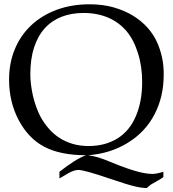

<svg xmlns="http://www.w3.org/2000/svg" viewBox="-20 -728 826 918"><path d="M264.2 125V93.3Q344.2 30.8 391.1 14.2Q268.6 14.2 191.4 -26.4Q115.2 -66.9 69.3 -153.8Q23.4 -240.7 23.4 -347.7Q23.4 -427.7 51.3 -493.9Q79.1 -560.1 129.6 -607.4Q180.2 -654.8 251.2 -681.2Q322.3 -707.5 408.2 -707.5Q470.7 -707.5 522.7 -692.9Q574.7 -678.2 615.5 -653.3Q656.2 -628.4 685.5 -595.5Q714.8 -562.5 731 -525.9Q746.6 -491.2 754.9 -452.6Q763.2 -414.1 762.7 -370.1Q762.7 -265.6 718.8 -181.2Q675.3 -97.2 591.3 -45.4Q507.3 6.3 401.9 14.2Q416 16.6 426.8 18.8Q437.5 21 449 24.4Q460.4 27.8 474.6 33Q488.8 38.1 509.8 46.9Q554.2 65.4 586.4 76.4Q618.7 87.4 639.2 92.8Q678.7 103.5 709.5 103.5Q729 103.5 761.2 93.3V118.2Q754.9 123.5 745.8 128.9Q736.8 134.3 728 139.4Q719.2 144.5 711.9 148.4Q704.6 152.3 701.7 154.3Q696.8 158.2 691.9 162.1Q687 166 682.1 170.9Q670.9 170.9 658.4 169.4Q646 168 626.7 163.6Q607.4 159.2 578.9 150.4Q550.3 141.6 507.3 127Q382.8 84.5 354.5 84.5Q336.4 84.5 309.6 98.6ZM125 -372.6Q125 -326.7 137.7 -269Q144.5 -240.7 153.3 -216.6Q162.1 -192.4 172.9 -171.4Q189.9 -140.1 212.2 -114.3Q234.4 -88.4 262.9 -69.6Q291.5 -50.8 326.7 -40.3Q361.8 -29.8 404.3 -29.8Q481.9 -29.8 541.5 -65.9Q600.1 -102.5 629.9 -173.3Q659.7 -243.2 659.7 -335.9Q659.7 -411.6 639.2 -475.1Q619.1 -539.1 584.5 -579.6Q549.3 -621.1 497.3 -643.6Q445.3 -666 379.9 -666Q321.3 -666 274.2 -647.7Q227.1 -629.4 193.8 -592.5Q160.6 -555.7 142.8 -500.7Q125 -445.8 125 -372.6Z"/></svg>

Font: XB Kayhan
Style: Regular
Weight: 400
Designer: Behnam
Foundry: Irmug
Version: Version 7.300 2009